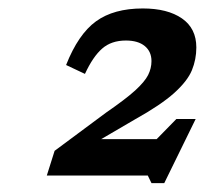

<svg xmlns="http://www.w3.org/2000/svg" viewBox="-20 -736 473 443"><path d="M431.5 -461.5 359 -313.5H329.5L321 -331H88L106 -388L224.5 -476Q269.5 -507 291.8 -527.2Q314 -547.5 321.8 -563Q329.5 -578.5 329.5 -595Q329.5 -617 314 -629.8Q298.5 -642.5 270.5 -642.5Q237 -642.5 215.8 -624Q194.5 -605.5 176 -565.5L132.5 -586Q160.5 -657 201.5 -686.8Q242.5 -716.5 309.5 -716.5Q366.5 -716.5 399.8 -693.5Q433 -670.5 433 -626.5Q433 -599 422.8 -574Q412.5 -549 382 -521.5Q351.5 -494 290.5 -460L213.5 -415H341.5L387 -461.5Z"/></svg>

Font: Newsreader 6pt Medium
Style: Italic
Weight: 500
Italic angle: -17°
Designer: Hugues Gentile
Foundry: Production Type
Version: Version 1.003; ttfautohint (v1.8.3)